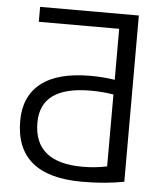

<svg xmlns="http://www.w3.org/2000/svg" viewBox="-53 -777 709 833"><g transform="rotate(5 301.5 -360.0)"><path d="M438 -443V-665H88V-730H518V-6Q435 10 335 10Q45 10 45 -230Q45 -337 117 -394Q189 -451 332 -451Q388 -451 438 -443ZM438 -379Q392 -387 338 -387Q120 -387 120 -229Q120 -55 332 -55Q388 -55 438 -66Z"/></g></svg>

Font: Mplus 1p
Style: Regular
Weight: 400
Version: Version 1.061